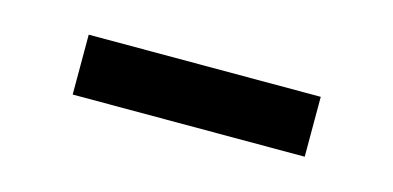

<svg xmlns="http://www.w3.org/2000/svg" viewBox="-27 -424 456 223"><g transform="rotate(15 201.0 -313.0)"><path d="M62 -349H341V-277H62Z"/></g></svg>

Font: FiraSans
Style: Regular
Weight: 350
Designer: Carrois Corporate & Edenspiekermann AG
Foundry: Carrois Corporate GbR & Edenspiekermann AG
Version: Version 3.106;PS 003.106;hotconv 1.0.70;makeotf.lib2.5.58329